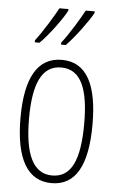

<svg xmlns="http://www.w3.org/2000/svg" viewBox="-55 -804 521 852"><g transform="rotate(5 206.0 -378.0)"><path d="M332 -759V-766H292C274 -732 229 -657 196 -615V-606H217C255 -644 315 -726 332 -759ZM215 -759V-766H175C156 -731 114 -661 79 -615V-606H100C140 -645 198 -725 215 -759ZM366 -265C366 -437 319 -539 206 -539C97 -539 45 -444 45 -267C45 -84 100 10 207 10C314 10 366 -82 366 -265ZM83 -267C83 -421 119 -505 206 -505C296 -505 329 -416 329 -266C329 -101 291 -24 207 -24C122 -24 83 -108 83 -267Z"/></g></svg>

Font: Noto Sans Armenian ExtraCondensed ExtraLight
Style: Regular
Weight: 200
Width: 2
Designer: Monotype Design Team
Foundry: Monotype Imaging Inc.
Version: Version 2.008